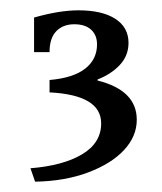

<svg xmlns="http://www.w3.org/2000/svg" viewBox="-20 -700 314 372"><path d="M229 -617Q229 -592 212 -574Q195 -556 169 -546V-544Q245 -525 245 -468Q245 -436 220.5 -409.5Q196 -383 151 -366Q106 -349 48 -348L39 -374Q102 -379 139 -401Q176 -423 176 -461Q176 -516 76 -521V-545Q122 -549 145 -567Q168 -585 168 -614Q168 -632 156.5 -642.5Q145 -653 124 -653Q102 -653 89 -639.5Q76 -626 76 -599H46V-666Q95 -680 132 -680Q178 -680 203.5 -663.5Q229 -647 229 -617Z"/></svg>

Font: Gupter Medium
Style: Regular
Weight: 500
Designer: Octavio Pardo
Version: Version 1.000